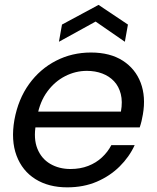

<svg xmlns="http://www.w3.org/2000/svg" viewBox="-20 -777 660 805"><path d="M111.1 -242.9 124.1 -309.2H487Q494.5 -350.8 486.4 -382.8Q478.3 -414.8 458.2 -436.3Q438.1 -457.7 408.7 -468.8Q379.3 -479.9 344.1 -479.9Q296.7 -479.9 253.3 -457.8Q209.9 -435.7 178.8 -393.7Q147.6 -351.7 136.1 -290.1L130.4 -254.9Q119.9 -195.6 136.7 -153.7Q153.5 -111.8 190.4 -90.1Q227.4 -68.4 275.5 -68.4Q316.6 -68.4 349.9 -81.4Q383.1 -94.3 407.5 -117.1Q431.9 -139.8 446.9 -168.6H544.7Q521.9 -118.9 481.5 -79Q441.2 -39 385.8 -15.2Q330.4 8.5 261.9 8.5Q183.9 8.5 128.6 -26Q73.4 -60.5 49.4 -124.4Q25.4 -188.3 40.4 -274.5Q56.4 -361.5 102 -424.7Q147.6 -487.8 214.8 -522.3Q281.9 -556.8 361.4 -556.8Q441.4 -556.8 494.6 -522.7Q547.7 -488.6 569.9 -429.9Q592 -371.2 579 -296.9Q576.5 -282.4 573.5 -269.6Q570.5 -256.9 565.8 -242.9ZM516.4 -674 503.5 -601.9 380.9 -686.6 227.1 -601.9 239.9 -674 393.2 -756.5Z"/></svg>

Font: Poppins Variable
Style: Italic
Weight: 100
Italic angle: -10°
Designer: Jonny Pinhorn
Foundry: Indian Type Foundry
Version: Version 6.000